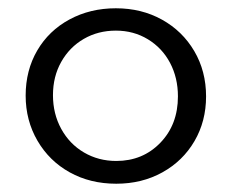

<svg xmlns="http://www.w3.org/2000/svg" viewBox="-20 -439 559 464"><path d="M42 -208Q42 -269 70 -317Q98 -365 148 -392Q198 -419 260 -419Q322 -419 371.5 -391.5Q421 -364 449.5 -315.5Q478 -267 478 -206Q478 -146 450 -98Q422 -50 372.5 -22.5Q323 5 261 5Q198 5 148.5 -22.5Q99 -50 70.5 -99Q42 -148 42 -208ZM410 -206Q410 -251 391 -287Q372 -323 337.5 -344Q303 -365 260 -365Q217 -365 182.5 -345Q148 -325 128 -289.5Q108 -254 108 -209Q108 -164 128 -127.5Q148 -91 183 -70.5Q218 -50 261 -50Q325 -50 367.5 -94Q410 -138 410 -206Z"/></svg>

Font: Ysabeau
Style: Regular
Weight: 400
Designer: Christian Thalmann (Catharsis Fonts)
Version: Version 0.003